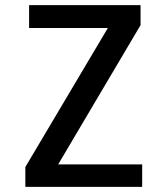

<svg xmlns="http://www.w3.org/2000/svg" viewBox="-20 -731 637 751"><path d="M79.1 -77.6 401.9 -621.6H93.8V-710.9H529.8V-632.8L207.5 -87.9H536.1V0H79.1Z"/></svg>

Font: Monda Medium
Style: Regular
Weight: 500
Designer: Vernon Adams
Foundry: Vernon Adams
Version: Version 2.200